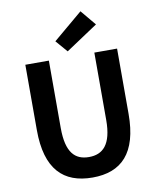

<svg xmlns="http://www.w3.org/2000/svg" viewBox="-106 -1086 960 1181"><g transform="rotate(-10 374.0 -496.0)"><path d="M376 14C556 14 661 -88 661 -333V-741H519V-320C519 -166 462 -114 376 -114C289 -114 235 -166 235 -320V-741H88V-333C88 -88 194 14 376 14ZM359 -777 559 -910 479 -1006 295 -851Z"/></g></svg>

Font: Noto Sans TC
Style: Bold
Weight: 700
Designer: Ryoko NISHIZUKA 西塚涼子 (kana, bopomofo & ideographs); Paul D. Hunt (Latin, Greek & Cyrillic); Sandoll Communications 산돌커뮤니
Foundry: Adobe
Version: Version 2.004;hotconv 1.0.118;makeotfexe 2.5.65603